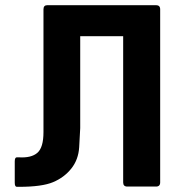

<svg xmlns="http://www.w3.org/2000/svg" viewBox="-20 -721 693 742"><path d="M148 -232V-685Q148 -701 163 -701H583Q599 -701 599 -685V-16Q599 0 583 0H472Q456 0 456 -16V-581H290V-226Q289 -200 286 -152Q283 -104 255.5 -69.5Q228 -35 185 -17Q142 1 54 1H45Q37 1 37 -15V-97Q37 -113 45 -113H53Q101 -110 124.5 -130.5Q148 -151 148 -210Q148 -223 148 -232Z"/></svg>

Font: Barlow
Style: Bold
Weight: 700
Designer: Jeremy Tribby
Foundry: Jeremy Tribby
Version: Version 1.101 August 23, 2024